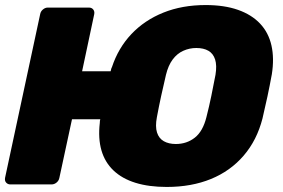

<svg xmlns="http://www.w3.org/2000/svg" viewBox="-27 -730 1120 760"><path d="M633 10Q562 10 509 -6.5Q456 -23 422 -55.5Q388 -88 374.5 -135Q361 -182 368 -243Q368 -248 368.5 -251.5Q369 -255 370 -258H258L208 -26Q206 -15 197 -7.5Q188 0 177 0H14Q4 0 -2.5 -7Q-9 -14 -7 -26L132 -674Q134 -685 143 -692.5Q152 -700 162 -700H325Q336 -700 342 -692.5Q348 -685 346 -674L298 -448H411Q412 -452 413 -456.5Q414 -461 416 -464Q441 -540 493 -595Q545 -650 619.5 -680Q694 -710 787 -710Q861 -710 915 -691Q969 -672 1002.5 -636.5Q1036 -601 1047.5 -550Q1059 -499 1049 -436Q1041 -392 1031.5 -347.5Q1022 -303 1012 -261Q990 -175 937.5 -114Q885 -53 808 -21.5Q731 10 633 10ZM669 -160Q712 -160 744 -185Q776 -210 790 -266Q801 -309 809.5 -350.5Q818 -392 826 -434Q832 -471 824.5 -494.5Q817 -518 798 -529Q779 -540 750 -540Q723 -540 698.5 -529Q674 -518 656.5 -494.5Q639 -471 630 -434Q620 -392 611 -350.5Q602 -309 594 -266Q587 -229 594.5 -205.5Q602 -182 621.5 -171Q641 -160 669 -160Z"/></svg>

Font: Rubik ExtraBold
Style: Italic
Weight: 800
Italic angle: -12°
Designer: Hubert and Fischer
Foundry: Hubert and Fischer
Version: Version 2.300;gftools[0.9.30]